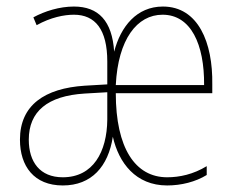

<svg xmlns="http://www.w3.org/2000/svg" viewBox="-20 -557 721 587"><path d="M478 -537C398 -537 349 -476 329 -399C323 -493 281 -537 206 -537C162 -537 117 -523 82 -504L92 -480C135 -504 176 -512 206 -512C271 -512 308 -467 308 -369V-299L239 -295C117 -287 41 -236 41 -130C41 -49 84 10 172 10C260 10 311 -48 325 -139C343 -59 395 10 491 10C534 10 578 -1 612 -22V-49C571 -24 529 -15 491 -15C393 -15 334 -105 334 -272H629V-299C631 -427 586 -537 478 -537ZM477 -512C564 -512 605 -421 604 -297H334C341 -437 399 -512 477 -512ZM239 -271 308 -275V-191C307 -93 265 -15 172 -15C102 -15 68 -62 68 -130C68 -216 125 -264 239 -271Z"/></svg>

Font: Noto Sans Lao UI Cond Thin
Style: Regular
Weight: 100
Width: 3
Designer: Monotype Design Team
Foundry: Monotype Imaging Inc.
Version: Version 2.000